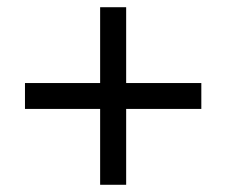

<svg xmlns="http://www.w3.org/2000/svg" viewBox="-20 -597 624 529"><path d="M327.6 -296.9V-87.9H255.9V-296.9H48.8V-368.2H255.9V-577.1H327.6V-368.2H534.7V-296.9Z"/></svg>

Font: Arial
Style: Regular
Weight: 400
Designer: Steve Matteson
Foundry: Ascender Corporation
Version: Version 2.00.3